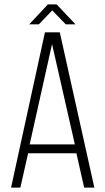

<svg xmlns="http://www.w3.org/2000/svg" viewBox="-20 -847 476 867"><path d="M155 -737H112L196 -827H236L321 -737H277L216 -800ZM107 -155 72 0H30L183 -701H250L406 0H360L325 -155ZM114 -195H318L215 -648Z"/></svg>

Font: Bebas Neue Book
Style: Regular
Weight: 300
Designer: Ryoichi Tsunekawa
Foundry: Ryoichi Tsunekawa
Version: Version 1.003;PS 001.003;hotconv 1.0.88;makeotf.lib2.5.64775